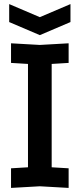

<svg xmlns="http://www.w3.org/2000/svg" viewBox="-20 -916 390 940"><path d="M34 4V-92L117 -97V-603L34 -608V-704L175 -696L316 -704V-608L233 -603V-97L316 -92V4L175 -4ZM325 -896V-808L175 -744L25 -808V-896L175 -832Z"/></svg>

Font: Tektur SemiCondensed Medium
Style: Regular
Weight: 500
Width: 4
Designer: Adam Jagosz
Foundry: Adam Jagosz
Version: Version 1.005;gftools[0.9.30]